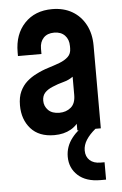

<svg xmlns="http://www.w3.org/2000/svg" viewBox="-56 -600 556 875"><g transform="rotate(-5 222.5 -162.0)"><path d="M176.5 12.5Q106.5 12.5 69.2 -29.5Q32 -71.5 32 -136Q32 -174 44.2 -200Q56.5 -226 76.2 -243.5Q96 -261 119.5 -272.5Q146.5 -286.5 175 -295.2Q203.5 -304 228 -313.2Q252.5 -322.5 267.5 -336.8Q282.5 -351 282.5 -375V-386Q282.5 -416 264.8 -434.5Q247 -453 216 -453Q184.5 -453 167.2 -434.5Q150 -416 150 -386V-361H42.5V-378.5Q42.5 -460.5 89.8 -510.5Q137 -560.5 216 -560.5Q268.5 -560.5 307.5 -537.8Q346.5 -515 368.2 -474Q390 -433 390 -378.5V0H282.5V-82.5L301 -58.5Q284.5 -24 252.5 -5.8Q220.5 12.5 176.5 12.5ZM208.5 -87Q239.5 -87 261 -105Q282.5 -123 282.5 -162V-245.5Q263.5 -231.5 238.2 -225Q213 -218.5 188.5 -208Q165 -198.5 152.2 -184.5Q139.5 -170.5 139.5 -148Q139.5 -123 157.2 -105Q175 -87 208.5 -87ZM368 235Q302 235 265.2 201.5Q228.5 168 228.5 116Q228.5 69.5 258 31.5Q287.5 -6.5 343 -39.5H365.5V0Q338 22.5 323 46Q308 69.5 308 94.5Q308 122.5 325.8 139Q343.5 155.5 375.5 155.5H393.5V235Z"/></g></svg>

Font: Mohave SemiBold
Style: Regular
Weight: 600
Designer: Gumpita Rahayu
Foundry: Tokotype
Version: Version 2.003